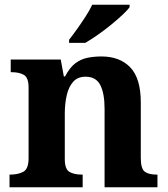

<svg xmlns="http://www.w3.org/2000/svg" viewBox="-20 -786 707 806"><path d="M20 0V-53H22Q56 -53 78 -65Q100 -77 100 -122V-418Q100 -460 80.5 -471.5Q61 -483 28 -483H25V-536H235L248 -465H253Q273 -503 296.5 -520.5Q320 -538 347.5 -543.5Q375 -549 406 -549Q483 -549 527 -503Q571 -457 571 -356V-124Q571 -78 587.5 -65.5Q604 -53 638 -53H641V0H419V-329Q419 -394 401 -429Q383 -464 339 -464Q306 -464 287 -442.5Q268 -421 260 -385.5Q252 -350 252 -309V-118Q252 -76 271.5 -64.5Q291 -53 324 -53H327V0ZM270 -619Q285 -638 303.5 -664Q322 -690 339.5 -717Q357 -744 367 -766H524V-756Q515 -743 493.5 -723Q472 -703 445 -681Q418 -659 390 -639.5Q362 -620 338 -606H270Z"/></svg>

Font: Noto Serif Thai
Style: Bold
Weight: 700
Designer: Monotype Design Team
Foundry: Monotype Imaging Inc.
Version: Version 2.002; ttfautohint (v1.8.4.7-5d5b)